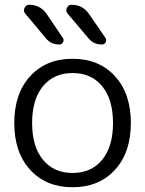

<svg xmlns="http://www.w3.org/2000/svg" viewBox="-20 -777 610 807"><path d="M103 -757Q150 -757 177 -717L244 -618Q250 -609 245 -599.5Q240 -590 229 -590Q194 -590 173 -616L86 -720Q77 -730 83 -743.5Q89 -757 103 -757ZM281 -757Q328 -757 355 -717L423 -618Q429 -609 424 -599.5Q419 -590 408 -590Q373 -590 352 -616L264 -720Q255 -730 261 -743.5Q267 -757 281 -757ZM409.5 -414.5Q364 -470 285 -470Q206 -470 160.5 -414.5Q115 -359 115 -260Q115 -161 160.5 -105.5Q206 -50 285 -50Q364 -50 409.5 -105.5Q455 -161 455 -260Q455 -359 409.5 -414.5ZM463 -63Q396 10 285 10Q174 10 107 -63Q40 -136 40 -260Q40 -384 107 -457Q174 -530 285 -530Q396 -530 463 -457Q530 -384 530 -260Q530 -136 463 -63Z"/></svg>

Font: Rounded Mplus 1c
Style: Regular
Weight: 400
Version: Version 1.059.20150529